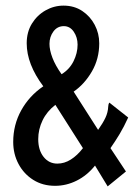

<svg xmlns="http://www.w3.org/2000/svg" viewBox="-20 -650 490 683"><path d="M363 13 318 -61Q290 -26 253 -7.5Q216 11 176 11Q132 11 98.5 -10Q65 -31 46 -66.5Q27 -102 27 -145Q27 -206 55.5 -257.5Q84 -309 134 -343Q75 -422 75 -496Q75 -536 93.5 -566Q112 -596 142 -613Q172 -630 206 -630Q244 -630 272.5 -611Q301 -592 317 -561.5Q333 -531 333 -496Q333 -441 307 -396Q281 -351 242 -324L329 -188Q346 -212 355 -231Q364 -250 365 -271Q365 -279 369 -285L436 -232Q421 -199 406 -174Q391 -149 373 -123L428 -40ZM199 -386Q227 -403 241.5 -432Q256 -461 256 -491Q256 -517 242.5 -537Q229 -557 207 -557Q184 -557 170 -538Q156 -519 156 -494Q156 -472 166.5 -444.5Q177 -417 199 -386ZM184 -68Q209 -68 232 -82.5Q255 -97 275 -123L177 -277Q147 -254 131.5 -222Q116 -190 116 -155Q116 -116 135 -92Q154 -68 184 -68Z"/></svg>

Font: Inconsolata SemiCondensed SemiBold
Style: Regular
Weight: 600
Width: 4
Monospace: yes
Designer: Raph Levien, Cyreal, Brenton Simpson
Foundry: Raph Levien, Cyreal, Google
Version: Version 3.001; ttfautohint (v1.8.2.53-6de2)